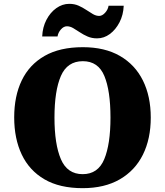

<svg xmlns="http://www.w3.org/2000/svg" viewBox="-20 -971 860 1001"><path d="M411 10Q291 10 212 -36Q133 -82 93.5 -165Q54 -248 54 -359Q54 -470 93.5 -552Q133 -634 212.5 -679.5Q292 -725 412 -725Q526 -725 605 -679.5Q684 -634 725 -551.5Q766 -469 766 -358Q766 -247 725 -164.5Q684 -82 604.5 -36Q525 10 411 10ZM411 -63Q491 -63 523.5 -141Q556 -219 556 -358Q556 -498 524 -575Q492 -652 412 -652Q331 -652 297.5 -575Q264 -498 264 -358Q264 -219 297.5 -141Q331 -63 411 -63ZM486 -771Q459 -771 437 -780.5Q415 -790 396.5 -802.5Q378 -815 361.5 -824.5Q345 -834 329 -834Q312 -834 297.5 -817.5Q283 -801 280 -781H200Q202 -829 222 -867.5Q242 -906 273.5 -928.5Q305 -951 341 -951Q368 -951 389.5 -941.5Q411 -932 429.5 -919.5Q448 -907 464.5 -897.5Q481 -888 497 -888Q513 -888 528 -904.5Q543 -921 546 -941H625Q623 -893 603 -854.5Q583 -816 552.5 -793.5Q522 -771 486 -771Z"/></svg>

Font: Noto Serif Sinhala Black
Style: Regular
Weight: 900
Designer: Jelle Bosma - Monotype Design Team
Foundry: Monotype Imaging Inc.
Version: Version 2.007; ttfautohint (v1.8.4.7-5d5b)